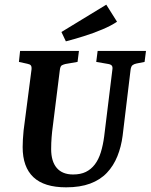

<svg xmlns="http://www.w3.org/2000/svg" viewBox="-20 -790 645 822"><path d="M263 12Q169 12 123 -31.5Q77 -75 77 -160Q77 -175 78 -193Q79 -211 81 -231L115 -493Q116 -505 112 -510Q108 -515 97 -517L61 -525L66 -572H318L312 -525L260 -516Q252 -514 245 -510.5Q238 -507 236 -489L206 -249Q203 -228 201 -203Q199 -178 199 -152Q199 -99 223 -71Q247 -43 293 -43Q325 -43 347.5 -54Q370 -65 386 -86Q402 -107 411.5 -137.5Q421 -168 426 -206L461 -491Q463 -503 459 -508.5Q455 -514 444 -516L392 -525L398 -572H605L599 -525L564 -518Q554 -516 547.5 -511Q541 -506 539 -491L505 -209Q499 -162 482.5 -121Q466 -80 437.5 -50Q409 -20 366 -4Q323 12 263 12ZM262 -613 243 -653 435 -770 481 -697Q456 -680 418 -664Q380 -648 338.5 -635Q297 -622 262 -613Z"/></svg>

Font: Rasa SemiBold
Style: Italic
Weight: 600
Italic angle: -7.10001°
Designer: Anna Giedrys (Yrsa+Rasa design), David Brezina (Yrsa art-direction, Rasa art-direction, design)
Foundry: Rosetta Type Foundry
Version: Version 2.004